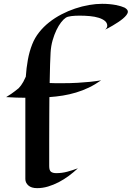

<svg xmlns="http://www.w3.org/2000/svg" viewBox="-20 -957 690 1006"><path d="M509.8 -536.1Q478 -513.7 445.3 -498Q412.6 -482.4 378.4 -472.2Q344.2 -461.9 309.3 -456.3Q274.4 -450.7 238.8 -448.2Q238.3 -408.7 238.3 -368.2Q238.3 -327.6 238 -289.3Q237.8 -251 237.8 -216.8Q237.8 -182.6 237.8 -155.8Q237.8 -128.9 237.8 -110.8Q237.8 -92.8 237.8 -86.9Q237.8 -64 247.3 -56.9Q256.8 -49.8 274.9 -49.8Q305.2 -49.8 333.5 -57.6Q361.8 -65.4 388.2 -75.2Q366.2 -54.7 340.6 -35.6Q314.9 -16.6 287.6 -2.4Q260.3 11.7 231.7 20.3Q203.1 28.8 174.8 28.8Q144 28.8 128.4 14.6Q112.8 0.5 112.8 -19V-444.8Q90.3 -444.8 65.4 -445.6Q40.5 -446.3 12.2 -448.2Q26.4 -456.5 38.3 -464.8Q50.3 -473.1 59.1 -480Q69.3 -487.8 78.1 -495.1Q84 -501 90.3 -509.8Q95.7 -517.1 102.1 -528.3Q108.4 -539.6 115.2 -555.2Q118.2 -600.6 126 -643.8Q133.8 -687 148.9 -725.1Q162.1 -758.8 185.1 -787.8Q208 -816.9 237.8 -840.3Q267.6 -863.8 302.2 -881.8Q336.9 -899.9 373.3 -912.1Q409.7 -924.3 446 -930.7Q482.4 -937 515.1 -937Q535.2 -937 553.5 -935.3Q571.8 -933.6 586.9 -930.7Q602.1 -927.7 613.8 -924.1Q625.5 -920.4 632.8 -917Q649.9 -907.2 649.9 -896Q649.9 -887.7 642.6 -878.2Q635.3 -868.7 623.8 -859.1Q612.3 -849.6 598.1 -840.3Q584 -831.1 570.8 -823.2Q557.6 -815.4 546.9 -809.8Q536.1 -804.2 530.8 -801.8Q537.1 -807.1 539.6 -812.3Q542 -817.4 542 -821.8Q542 -836.9 529.8 -847.2Q517.6 -857.4 497.3 -863.8Q477.1 -870.1 450.9 -872.6Q424.8 -875 397 -875Q373 -875 353 -872.6Q333 -870.1 324.2 -863.8Q313 -856.4 300 -839.8Q287.1 -823.2 275.6 -799.3Q264.2 -775.4 255.6 -745.6Q247.1 -715.8 245.1 -682.1Q243.7 -661.6 242.4 -619.4Q241.2 -577.1 240.2 -522Q256.8 -521 272.5 -521Q288.1 -521 303.2 -521Q349.6 -521 387.5 -523.2Q425.3 -525.4 452.6 -528.3Q484.4 -531.7 509.8 -536.1Z"/></svg>

Font: Eagle Lake
Style: Regular
Weight: 400
Designer: Astigmatic (AOETI)
Foundry: Astigmatic (AOETI)
Version: Version 1.000